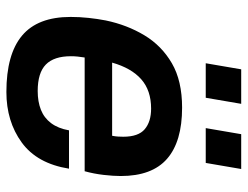

<svg xmlns="http://www.w3.org/2000/svg" viewBox="-107 -656 775 601"><g transform="rotate(90 280.5 -355.5)"><path d="M268 12Q150 12 91.5 -37Q33 -86 33 -189Q33 -217 36 -245Q39 -273 44 -299Q58 -366 90.5 -420Q123 -474 178 -506Q233 -538 317 -538Q423 -538 477 -491Q531 -444 531 -346Q531 -323 527.5 -292.5Q524 -262 516 -233H160Q158 -221 157 -210.5Q156 -200 156 -190Q156 -137 182 -111.5Q208 -86 265 -86Q298 -86 323.5 -96Q349 -106 365.5 -128Q382 -150 388 -184H508Q492 -84 426 -36Q360 12 268 12ZM176 -319H405Q407 -329 407.5 -338Q408 -347 408 -354Q408 -401 384.5 -421Q361 -441 320 -441Q263 -441 228 -410Q193 -379 176 -319ZM178 -612 197 -723H305L286 -612ZM381 -612 400 -723H509L490 -612Z"/></g></svg>

Font: Archivo Variable SemiBold
Style: Italic
Weight: 600
Italic angle: -10°
Designer: Hector Gatti
Foundry: Omnibus-Type
Version: Version 2.001